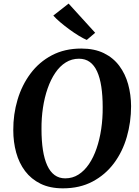

<svg xmlns="http://www.w3.org/2000/svg" viewBox="-20 -1018 761 1048"><path d="M323.5 10Q252.5 10 201.2 -15.2Q150 -40.5 117 -84.2Q84 -128 68.2 -185.5Q52.5 -243 52.5 -307.5Q52 -394 75.8 -473.8Q99.5 -553.5 146.5 -616.5Q193.5 -679.5 263 -716.2Q332.5 -753 424 -753Q495.5 -753 547 -727.8Q598.5 -702.5 631.2 -658.5Q664 -614.5 679.5 -558Q695 -501.5 695.5 -439Q695.5 -351.5 672.2 -270.8Q649 -190 602 -127Q555 -64 485.2 -27Q415.5 10 323.5 10ZM336 -44.5Q376 -44.5 408.2 -65Q440.5 -85.5 465.5 -122.2Q490.5 -159 507.2 -208Q524 -257 532.5 -314.2Q541 -371.5 540.5 -433Q540.5 -495.5 533 -544.8Q525.5 -594 510 -628Q494.5 -662 470 -679.8Q445.5 -697.5 411 -697.5Q371.5 -697.5 339 -677.2Q306.5 -657 281.8 -620.5Q257 -584 240 -535.2Q223 -486.5 214.5 -430Q206 -373.5 206.5 -313Q206.5 -249.5 214.2 -199.5Q222 -149.5 237.8 -115Q253.5 -80.5 278 -62.5Q302.5 -44.5 336 -44.5ZM453.5 -800Q435.5 -807.5 410 -823Q384.5 -838.5 358 -858Q331.5 -877.5 308.2 -897.2Q285 -917 271 -933L354.5 -998.5L499.5 -839Z"/></svg>

Font: Merriweather 28pt
Style: Bold Italic
Weight: 700
Italic angle: -7.8°
Version: Version 2.101